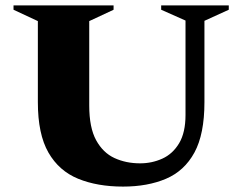

<svg xmlns="http://www.w3.org/2000/svg" viewBox="-20 -680 896 710"><path d="M435 10Q340 10 269 -19Q198 -48 159 -116Q120 -184 120 -302V-602L30 -644V-660H400V-644L310 -602V-290Q310 -208 335.5 -161.5Q361 -115 403.5 -95.5Q446 -76 498 -76Q542 -76 580.5 -93.5Q619 -111 642.5 -150.5Q666 -190 666 -255V-604L576 -644V-660H826V-644L736 -603V-302Q736 -184 699 -116Q662 -48 594 -19Q526 10 435 10Z"/></svg>

Font: Spectral SC ExtraBold
Style: Regular
Weight: 800
Designer: Jean-Baptiste Levee
Foundry: Production Type
Version: Version 2.001